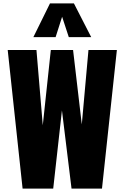

<svg xmlns="http://www.w3.org/2000/svg" viewBox="-20 -1102 728 1122"><path d="M175 -885 272 -1082H412L513 -885H382L343 -1004L305 -885ZM112 0 25 -810H193L230 -370L277 -810H407L458 -375L497 -810H663L576 0H398L342 -457L291 0Z"/></svg>

Font: Oswald Heavy
Style: Regular
Weight: 400
Designer: Vernon Adams
Foundry: Vernon Adams
Version: Version 4.101